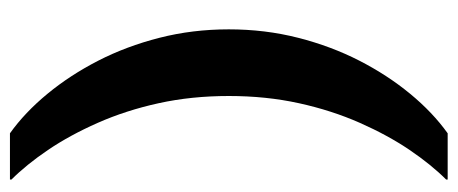

<svg xmlns="http://www.w3.org/2000/svg" viewBox="-287 -503 920 386"><g transform="rotate(-90 173.0 -310.0)"><path d="M173 -310Q173 -235 158.5 -169Q144 -103 119 -46.5Q94 10 64.5 53.5Q35 97 5 127V130H98Q140 100 177.5 54.5Q215 9 244 -47.5Q273 -104 290 -170.5Q307 -237 307 -310Q307 -383 290 -449.5Q273 -516 244 -572.5Q215 -629 177.5 -674.5Q140 -720 98 -750H5V-747Q35 -717 64.5 -673.5Q94 -630 119 -573.5Q144 -517 158.5 -451Q173 -385 173 -310Z"/></g></svg>

Font: Roboto Serif 28pt SemiBold
Style: Regular
Weight: 600
Designer: Greg Gazdowicz
Foundry: Commercial Type
Version: Version 1.008